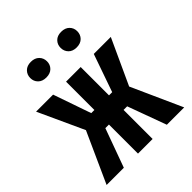

<svg xmlns="http://www.w3.org/2000/svg" viewBox="-199 -864 997 997"><g transform="rotate(-45 300.0 -365.0)"><path d="M376.5 -213.4H350.1V0H242.7V-213.4H216.3L138.7 0H12.2L137.7 -277.3L22.5 -528.3H147.5L219.7 -320.3H242.7V-528.3H350.1V-320.3H373.5L446.3 -528.3H571.3L456.5 -278.8L582 0H454.6ZM124.5 -672.9Q124.5 -697.3 140.9 -713.9Q157.2 -730.5 186 -730.5Q214.8 -730.5 231.2 -713.9Q247.6 -697.3 247.6 -672.9Q247.6 -648.4 231.2 -632.1Q214.8 -615.7 186 -615.7Q157.2 -615.7 140.9 -632.1Q124.5 -648.4 124.5 -672.9ZM346.7 -672.4Q346.7 -696.8 362.8 -713.1Q378.9 -729.5 407.7 -729.5Q436.5 -729.5 452.9 -713.1Q469.2 -696.8 469.2 -672.4Q469.2 -647.9 452.9 -631.3Q436.5 -614.7 407.7 -614.7Q378.9 -614.7 362.8 -631.3Q346.7 -647.9 346.7 -672.4Z"/></g></svg>

Font: Roboto Mono
Style: Regular
Weight: 500
Designer: Google
Version: Version 2.000986; 2015; ttfautohint (v1.3)